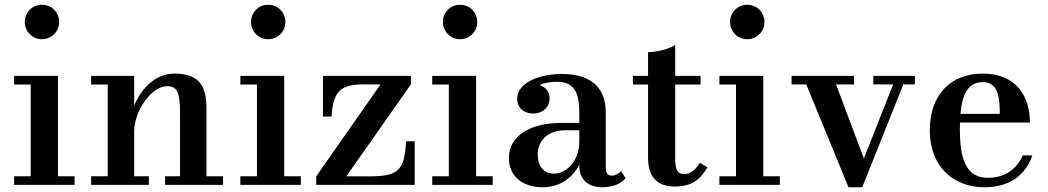

<svg xmlns="http://www.w3.org/2000/svg" viewBox="-20 -780 4420 810"><path d="M84.5 -687.5C84.5 -647 116.5 -614.5 157 -614.5C197.5 -614.5 229.5 -647 229.5 -687.5C229.5 -728 197.5 -760 157 -760C116.5 -760 84.5 -728 84.5 -687.5ZM39.5 -36.5V0H294.5V-36.5H224.5V-460H39.5V-423.5H109.5V-36.5Z M364.5 -36.5V0H608V-36.5H546V-224.5C546 -313 620 -416.5 684.5 -416.5C731.5 -416.5 739.5 -383 739.5 -299V-36.5H676.5V0H921V-36.5H851V-319.5C851 -406.5 830 -469.5 716 -469.5C633 -469.5 576 -404.5 546 -334.5V-460H364.5V-423.5H434.5V-36.5Z M1039 -687.5C1039 -647 1071 -614.5 1111.5 -614.5C1152 -614.5 1184 -647 1184 -687.5C1184 -728 1152 -760 1111.5 -760C1071 -760 1039 -728 1039 -687.5ZM994 -36.5V0H1249V-36.5H1179V-460H994V-423.5H1064V-36.5Z M1514 -424H1585.5L1314 -36V0H1729.5V-184H1693.5C1686 -60 1661 -36 1535 -36H1441L1713.5 -424V-460H1342.5V-288H1378.5C1386 -389 1409.5 -424 1514 -424Z M1848.5 -687.5C1848.5 -647 1880.5 -614.5 1921 -614.5C1961.5 -614.5 1993.5 -647 1993.5 -687.5C1993.5 -728 1961.5 -760 1921 -760C1880.5 -760 1848.5 -728 1848.5 -687.5ZM1803.5 -36.5V0H2058.5V-36.5H1988.5V-460H1803.5V-423.5H1873.5V-36.5Z M2351 -261.5C2209 -261.5 2127 -202.5 2127 -113.5C2127 -37.5 2183 10 2269.5 10C2338.5 10 2395 -27 2424 -86.5V-80C2424 -21 2464 10 2520 10C2568 10 2601.5 -6 2619.5 -28.5L2600 -58C2592 -47.5 2573.5 -39 2562 -39C2539 -39 2535.5 -55 2535.5 -76V-304.5C2535.5 -392 2493.5 -468 2348.5 -468C2257.5 -468 2162 -432 2162 -363.5C2162 -324 2191 -301 2229 -301C2264 -301 2298.5 -322 2298.5 -365.5C2298.5 -394.5 2280 -413.5 2256 -421.5C2279.5 -431.5 2308 -435 2330 -435C2410 -435 2424 -376.5 2424 -304.5V-261.5ZM2318.5 -47.5C2273.5 -47.5 2248.5 -79.5 2248.5 -128C2248.5 -180 2284 -230.5 2366 -230.5H2424V-184.5C2424 -95.5 2364.5 -47.5 2318.5 -47.5Z M2964.5 -74.5 2933 -93.5C2917.5 -67.5 2894 -45.5 2868.5 -45.5C2839.5 -45.5 2828.5 -60.5 2828.5 -110.5V-423.5H2935.5V-460H2828.5V-590C2801 -573 2752 -560 2714 -560V-460H2650V-423.5H2714V-114C2714 -52 2737 7 2826.5 7C2901.5 7 2936.5 -25.5 2964.5 -74.5Z M3060 -687.5C3060 -647 3092 -614.5 3132.5 -614.5C3173 -614.5 3205 -647 3205 -687.5C3205 -728 3173 -760 3132.5 -760C3092 -760 3060 -728 3060 -687.5ZM3015 -36.5V0H3270V-36.5H3200V-460H3015V-423.5H3085V-36.5Z M3624.5 -111.5 3507 -424H3583V-460H3319.5V-424H3381.5L3559.5 10H3617.5L3791 -424H3839.5V-460H3664.5V-424H3748Z M4335 -124.5H4294.5C4269.5 -67 4221.5 -30 4147 -30C4053 -30 4029.5 -113 4029.5 -235C4029.5 -244.5 4029.5 -254 4030 -263H4325C4325 -372 4269 -469.5 4125.5 -469.5C3993 -469.5 3902.5 -382.5 3902.5 -230C3902.5 -77.5 4002 10 4133 10C4245.5 10 4309 -47 4335 -124.5ZM4125.5 -433.5C4194.5 -433.5 4197 -363.5 4198 -299.5H4032C4039 -379.5 4062.5 -433.5 4125.5 -433.5Z"/></svg>

Font: Bodoni* 06pt Medium
Style: Regular
Weight: 500
Version: Version 2.3